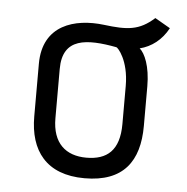

<svg xmlns="http://www.w3.org/2000/svg" viewBox="-45 -587 635 651"><g transform="rotate(5 272.5 -262.0)"><path d="M451 -310C451 -378 432 -421 414 -436C454 -446 488 -472 510 -513L458 -543C407 -497 366 -495 286 -505C187 -517 78 -487 78 -354V-175C78 -59 135 19 266 19C398 19 451 -55 451 -175ZM378 -175C378 -85 336 -51 266 -51C196 -51 150 -90 150 -175V-343C150 -450 233 -452 335 -433C339 -433 378 -393 378 -305Z"/></g></svg>

Font: Advent Pro
Style: Medium
Weight: 500
Designer: Andreas Kalpakidis
Foundry: Andreas Kalpakidis
Version: Version 2.002 2008